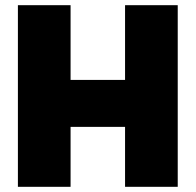

<svg xmlns="http://www.w3.org/2000/svg" viewBox="-20 -720 754 740"><path d="M49 0V-700H252V-412H462V-700H665V0H462V-231H252V0Z"/></svg>

Font: Georama ExtraCondensed Thin ExtraBold
Style: Regular
Weight: 800
Version: Version 1.001